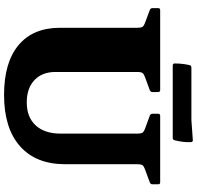

<svg xmlns="http://www.w3.org/2000/svg" viewBox="-32 -923 971 947"><g transform="rotate(90 453.5 -449.5)"><path d="M790 -286Q790 -141 701 -62.5Q612 16 448 16Q288 16 202.5 -55.5Q117 -127 117 -260V-754H335V-237Q335 -172 375 -134Q415 -96 485 -96Q558 -96 598.5 -140Q639 -184 639 -263V-754H790ZM20 -744Q20 -754 30 -754H424Q434 -754 434 -744V-716Q434 -707 425 -703L360 -679Q346 -674 340.5 -667.5Q335 -661 335 -639V-553H117V-643Q117 -659 112.5 -666.5Q108 -674 88 -681L29 -703Q20 -707 20 -716ZM541 -744Q541 -754 551 -754H879Q889 -754 889 -744V-716Q889 -707 880 -703L815 -679Q801 -674 795.5 -667.5Q790 -661 790 -639V-553H639V-643Q639 -659 634.5 -666.5Q630 -674 610 -681L550 -703Q541 -707 541 -716ZM301 -898Q303 -908 313 -908H572L670 -915Q679 -917 681 -906Q682 -886 679.5 -866Q677 -846 672 -826Q670 -816 660 -816H303Q293 -816 293 -826Q293 -844 295 -862.5Q297 -881 301 -898Z"/></g></svg>

Font: Hahmlet Black
Style: Regular
Weight: 900
Version: Version 1.002